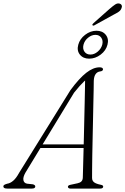

<svg xmlns="http://www.w3.org/2000/svg" viewBox="-48 -1101 732 1121"><path d="M100.5 -93Q85 -65.5 88.8 -48.5Q92.5 -31.5 110.5 -28.5L143 -25Q150.5 -23.5 154.2 -20Q158 -16.5 158 -12Q158 -6.5 153 -3.2Q148 0 138.5 0H-5.5Q-17 0 -22.8 -3.2Q-28.5 -6.5 -28.5 -13Q-28.5 -18.5 -22.5 -22Q-16.5 -25.5 -5.5 -28.5Q12 -31 29.2 -45.8Q46.5 -60.5 63 -91L363.5 -575Q414.5 -644 455.5 -676Q496.5 -708 533.5 -708Q543.5 -708 548.5 -704.8Q553.5 -701.5 553.5 -696.5Q553.5 -692 549.5 -688.5Q545.5 -685 537 -684Q520 -682 510.2 -668.2Q500.5 -654.5 499.5 -629Q499.5 -610.5 498.8 -575.5Q498 -540.5 497 -494.2Q496 -448 495 -396.5Q494 -345 492.8 -293.2Q491.5 -241.5 490.8 -195.5Q490 -149.5 489.8 -114.5Q489.5 -79.5 489.5 -61.5Q489.5 -50.5 495 -43Q500.5 -35.5 512 -30.5Q523.5 -25.5 541 -22Q554.5 -20 554.5 -11Q554.5 -6.5 550.2 -3.2Q546 0 536.5 0H362Q356.5 0 352.5 -3Q348.5 -6 348.5 -10.5Q348.5 -14.5 352 -17.5Q355.5 -20.5 361 -21.5L405 -31Q419.5 -34 427.2 -41.8Q435 -49.5 435.5 -64.5Q436 -83 437 -118.5Q438 -154 439.2 -200.8Q440.5 -247.5 441.8 -300Q443 -352.5 444.2 -405.2Q445.5 -458 446.5 -505.5Q447.5 -553 448.2 -590Q449 -627 449 -647L460.5 -641Q454 -636 442.8 -625.5Q431.5 -615 417 -598.8Q402.5 -582.5 384.5 -560ZM172 -237 185 -258H465L462.5 -237ZM472.5 -758.5Q437.5 -758.5 418.5 -782Q399.5 -805.5 409 -840Q418 -874 449 -897.8Q480 -921.5 515.5 -921.5Q550.5 -921.5 569.5 -897.8Q588.5 -874 579.5 -840Q571 -806 539.8 -782.2Q508.5 -758.5 472.5 -758.5ZM509 -897.5Q487 -897.5 466.5 -881Q446 -864.5 439.5 -840Q433.5 -816 445.2 -799.2Q457 -782.5 480 -782.5Q502.5 -782.5 522.5 -799.5Q542.5 -816.5 549 -840Q555 -864.5 543.2 -881Q531.5 -897.5 509 -897.5ZM590.5 -1048Q610.5 -1065.5 624 -1074.5Q637.5 -1083.5 650 -1080Q660 -1077 662.8 -1069Q665.5 -1061 660.5 -1051Q656 -1039.5 643.5 -1031.2Q631 -1023 614 -1014.5L503.5 -953.5Q500.5 -951.5 497 -951.5Q493.5 -951.5 492 -954Q490 -957 492.8 -960.2Q495.5 -963.5 498.5 -966.5Z"/></svg>

Font: Fraunces ExtraLight
Style: Italic
Weight: 250
Italic angle: -16°
Version: Version 1.000;[b76b70a41]